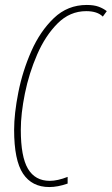

<svg xmlns="http://www.w3.org/2000/svg" viewBox="-20 -745 451 775"><path d="M179 10Q213 10 253 -4V-31Q212 -15 181 -15Q122 -15 93 -63.5Q64 -112 64 -221Q64 -286 80.5 -367.5Q97 -449 130 -525Q163 -601 212.5 -650.5Q262 -700 328 -700Q373 -700 395 -678L411 -700Q397 -711 378 -718Q359 -725 330 -725Q253 -725 197.5 -672Q142 -619 106.5 -538.5Q71 -458 54 -372Q37 -286 37 -221Q37 -98 73 -44Q109 10 179 10Z"/></svg>

Font: Noto Sans Display Condensed Thin
Style: Italic
Weight: 250
Width: 3
Italic angle: -12°
Designer: Monotype Design Team
Foundry: Monotype Imaging Inc.
Version: Version 1.900